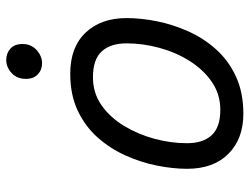

<svg xmlns="http://www.w3.org/2000/svg" viewBox="-110 -660 781 600"><g transform="rotate(-90 280.0 -359.5)"><path d="M225 11Q147 11 100 -35.5Q53 -82 53 -165Q53 -209 63 -259Q73 -309 94.5 -357Q116 -405 150.5 -444Q185 -483 234.5 -506.5Q284 -530 350 -530Q433 -530 478.5 -482Q524 -434 524 -354Q524 -309 514 -259Q504 -209 482.5 -161Q461 -113 426 -74Q391 -35 341 -12Q291 11 225 11ZM237 -61Q286 -61 324.5 -87.5Q363 -114 390 -157Q417 -200 431 -251.5Q445 -303 445 -354Q445 -404 420 -431.5Q395 -459 339 -459Q290 -459 252 -432.5Q214 -406 187.5 -362.5Q161 -319 147 -267.5Q133 -216 133 -165Q133 -115 158 -88Q183 -61 237 -61ZM383 -618Q362 -618 348 -631.5Q334 -645 334 -668Q334 -697 352.5 -713.5Q371 -730 393 -730Q414 -730 428.5 -717Q443 -704 443 -679Q443 -652 424 -635Q405 -618 383 -618Z"/></g></svg>

Font: Ubuntu Sans Mono
Style: Italic
Weight: 400
Italic angle: -13.5°
Monospace: yes
Designer: Dalton Maag Ltd
Foundry: Dalton Maag Ltd
Version: Version 1.006